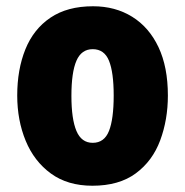

<svg xmlns="http://www.w3.org/2000/svg" viewBox="-20 -583 592 613"><path d="M516 -278Q516 -201 491.5 -135Q467 -69 413.5 -29.5Q360 10 275 10Q196 10 142.5 -29Q89 -68 62 -133.5Q35 -199 35 -278Q35 -361 61 -425.5Q87 -490 141 -526.5Q195 -563 277 -563Q348 -563 402 -529.5Q456 -496 486 -432.5Q516 -369 516 -278ZM208 -277Q208 -203 224 -165Q240 -127 276 -127Q313 -127 328 -165Q343 -203 343 -278Q343 -352 328 -389Q313 -426 276 -426Q240 -426 224 -389Q208 -352 208 -277Z"/></svg>

Font: Noto Sans Lao Condensed Black
Style: Regular
Weight: 900
Width: 3
Designer: Monotype Design Team
Foundry: Monotype Imaging Inc.
Version: Version 2.003; ttfautohint (v1.8.4.7-5d5b)